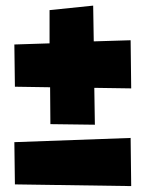

<svg xmlns="http://www.w3.org/2000/svg" viewBox="-20 -541 510 666"><path d="M154.8 -110.4 153.8 -238.3 31.7 -240.2 29.8 -386.7 151.9 -390.6V-505.9L303.2 -521.5L305.2 -397.5L433.1 -401.4L435.1 -234.4L307.1 -236.3L309.1 -108.4ZM31.7 98.6 29.8 -47.9 433.1 -62.5 435.1 104.5Z"/></svg>

Font: Luckiest Guy
Style: Regular
Weight: 400
Designer: Astigmatic (AOETI)
Foundry: Astigmatic (AOETI)
Version: Version 1.000